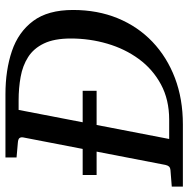

<svg xmlns="http://www.w3.org/2000/svg" viewBox="-28 -698 711 726"><g transform="rotate(-90 328.0 -335.5)"><path d="M28.8 -326.2V-378.9H347.2V-326.2ZM-15.1 0V-42L46.9 -46.9Q56.6 -47.9 60.8 -52.5Q64.9 -57.1 66.9 -65.9L170.9 -604Q172.4 -612.3 168.5 -617.7Q164.6 -623 150.9 -624L95.2 -628.9V-670.9H334Q425.3 -670.9 497.3 -646.5Q569.3 -622.1 611.1 -566.2Q652.8 -510.3 652.8 -415Q652.8 -322.8 621.6 -246.6Q590.3 -170.4 532.5 -115.2Q474.6 -60.1 395.5 -30Q316.4 0 220.2 0ZM165 -51.8H237.8Q313.5 -51.8 371.1 -82.8Q428.7 -113.8 467.3 -166.5Q505.9 -219.2 525.4 -285.9Q544.9 -352.5 544.9 -423.8Q544.9 -486.3 526.1 -525.4Q507.3 -564.5 474.6 -585.2Q441.9 -606 399.7 -613.5Q357.4 -621.1 311 -621.1H274.9Z"/></g></svg>

Font: Charis
Style: Italic
Weight: 400
Italic angle: -11°
Designer: Walt Agee, Miriam Martin, Annie Olsen, Victor Gaultney, Lorna Priest, Alan Ward, Bob Hallissy, Martin Hosken, Sharon Cor
Foundry: SIL Global
Version: Version 7.000